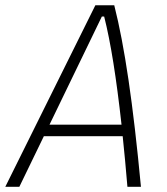

<svg xmlns="http://www.w3.org/2000/svg" viewBox="-32 -714 638 734"><path d="M-11.7 0H42L135.7 -193.4H437C443.4 -133.8 449.2 -69.3 455.1 0H506.8C476.6 -319.8 444.3 -538.1 404.8 -693.8H332.5ZM157.2 -237.3 357.4 -650.9H366.2C391.6 -550.3 412.6 -417 432.6 -237.3Z"/></svg>

Font: Cascadia Code PL ExtraLight
Style: Italic
Weight: 200
Italic angle: -10°
Monospace: yes
Designer: Aaron Bell
Foundry: Saja Typeworks
Version: Version 2404.023